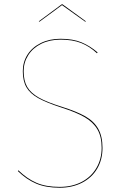

<svg xmlns="http://www.w3.org/2000/svg" viewBox="-20 -872 580 901"><path d="M438 -626 435 -622Q401 -654 361 -670Q321 -686 264 -686Q213 -686 173.5 -666.5Q134 -647 112.5 -613Q91 -579 91 -538Q91 -493 107.5 -464.5Q124 -436 161.5 -414.5Q199 -393 270 -371Q340 -349 380.5 -326Q421 -303 441 -267.5Q461 -232 461 -178Q461 -123 436 -80.5Q411 -38 365 -14.5Q319 9 260 9Q195 9 149.5 -10.5Q104 -30 64 -69L66 -73Q106 -34 150.5 -14.5Q195 5 260 5Q318 5 362.5 -18Q407 -41 432 -83Q457 -125 457 -178Q457 -231 437 -265Q417 -299 377.5 -322Q338 -345 269 -367Q198 -390 159.5 -411.5Q121 -433 104 -462.5Q87 -492 87 -538Q87 -581 109 -615.5Q131 -650 171.5 -670Q212 -690 264 -690Q322 -690 362 -673.5Q402 -657 438 -626ZM162 -772 270 -852H273L383 -772L380 -770L271 -848L165 -770Z"/></svg>

Font: FiraGO Four
Style: Regular
Weight: 100
Designer: bBox Type
Foundry: bBox Type GmbH
Version: Version 1.001